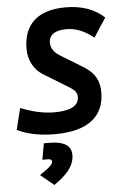

<svg xmlns="http://www.w3.org/2000/svg" viewBox="-64 -748 714 1091"><g transform="rotate(-5 293.0 -203.0)"><path d="M229 9.8C415 9.8 512.7 -64 512.7 -206.1C512.7 -264.6 491.7 -314.5 426.3 -354.5L295.4 -434.6C263.2 -454.6 246.1 -480.5 246.1 -509.8C246.1 -555.2 280.8 -579.1 346.7 -579.1C398.9 -579.1 452.1 -557.6 501 -517.1L571.8 -625.5C519 -676.3 443.4 -703.1 352.5 -703.1C195.3 -703.1 110.8 -628.9 110.8 -486.8C110.8 -433.6 131.8 -372.1 193.4 -334.5L335 -248C365.2 -229.5 377.4 -214.4 377.4 -189.9C377.4 -140.1 330.1 -114.3 238.3 -114.3C177.7 -114.3 111.8 -128.4 45.4 -156.2L15.1 -33.2C72.8 -4.9 146 9.8 229 9.8ZM201.2 296.9C265.6 252.4 317.9 203.1 317.9 135.7C317.9 81.1 276.4 55.7 189 55.7H162.1L145.5 148.4H177.2C192.4 148.4 199.7 153.3 199.7 163.6C199.7 183.6 165.5 205.1 125 233.9Z"/></g></svg>

Font: Cascadia Code
Style: Bold Italic
Weight: 700
Italic angle: -10°
Monospace: yes
Designer: Aaron Bell
Foundry: Saja Typeworks
Version: Version 2404.023